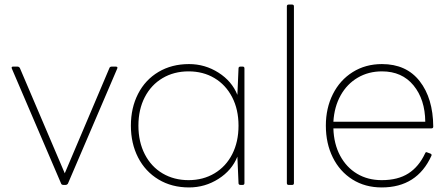

<svg xmlns="http://www.w3.org/2000/svg" viewBox="-20 -798 1961 842"><path d="M471 -506H487Q498 -506 494 -497L278 7Q274 13 267 13H259Q250 13 248 7L32 -497L31 -501Q31 -506 38 -506H56Q63 -506 67 -500L264 -38L460 -500Q462 -506 471 -506Z M1035 -506H1044Q1052 -506 1052 -498V5Q1052 13 1044 13H1035Q1026 13 1026 5L1021 -111Q997 -51 938 -13.5Q879 24 809 24Q733 24 675 -11Q617 -46 585.5 -107.5Q554 -169 554 -247Q554 -325 585.5 -386.5Q617 -448 675 -482.5Q733 -517 809 -517Q879 -517 938 -479.5Q997 -442 1021 -382L1026 -498Q1026 -506 1035 -506ZM1026 -247Q1026 -318 998 -372Q970 -426 920.5 -455.5Q871 -485 807 -485Q743 -485 693 -455.5Q643 -426 615 -372Q587 -318 587 -247Q587 -176 615 -121.5Q643 -67 693 -37.5Q743 -8 807 -8Q871 -8 921 -38Q971 -68 998.5 -122Q1026 -176 1026 -247Z M1246 -778H1261Q1269 -778 1269 -770V5Q1269 13 1261 13H1246Q1238 13 1238 5V-770Q1238 -778 1246 -778Z M1872 -115Q1809 24 1654 24Q1581 24 1525.5 -11Q1470 -46 1439.5 -107.5Q1409 -169 1409 -247Q1409 -324 1440 -385.5Q1471 -447 1527 -482Q1583 -517 1655 -517Q1762 -517 1820.5 -442Q1879 -367 1880 -243Q1880 -235 1872 -235H1442Q1444 -167 1471.5 -115.5Q1499 -64 1546 -36Q1593 -8 1654 -8Q1725 -8 1771 -37.5Q1817 -67 1844 -125Q1847 -134 1855 -129L1866 -125Q1875 -122 1872 -115ZM1655 -485Q1596 -485 1549 -457.5Q1502 -430 1474 -380Q1446 -330 1442 -264H1845Q1844 -362 1793.5 -423.5Q1743 -485 1655 -485Z"/></svg>

Font: LINE Seed JP_TTF Thin
Style: Regular
Weight: 250
Designer: LY Corporation & Fontrix & Fontworks
Version: Version 1.008